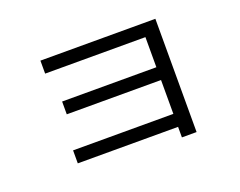

<svg xmlns="http://www.w3.org/2000/svg" viewBox="-98 -743 1197 959"><g transform="rotate(-20 500.0 -264.0)"><path d="M721 37V-19H188V-88H721V-268H220V-336H721V-496H188V-565H799V37Z"/></g></svg>

Font: M PLUS 1 Thin
Style: Regular
Weight: 400
Version: Version 1.001